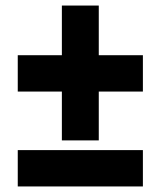

<svg xmlns="http://www.w3.org/2000/svg" viewBox="-20 -672 566 692"><path d="M336 -473V-652H203V-473H44V-342H203V-166H336V-342H495V-473ZM44 0H495V-131H44Z"/></svg>

Font: Noto Sans Condensed Black
Style: Italic
Weight: 900
Width: 3
Italic angle: -12°
Designer: Monotype Design Team
Foundry: Monotype Imaging Inc.
Version: Version 2.013